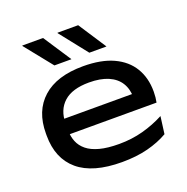

<svg xmlns="http://www.w3.org/2000/svg" viewBox="-127 -813 924 948"><g transform="rotate(-20 335.0 -339.0)"><path d="M356.5 16Q203.5 16 127 -49Q50.5 -114 50.5 -234V-245.5Q50.5 -363.5 124 -429.2Q197.5 -495 336 -495Q431 -495 494.2 -465.8Q557.5 -436.5 589.5 -383.5Q621.5 -330.5 621.5 -259.5V-256.5Q621.5 -242.5 620 -228Q618.5 -213.5 616 -202H514Q516 -215.5 516.8 -232Q517.5 -248.5 517.5 -263.5Q517.5 -309.5 497.2 -342Q477 -374.5 436.5 -392Q396 -409.5 336 -409.5Q247.5 -409.5 203.2 -369.5Q159 -329.5 159 -260V-252V-240.5V-222Q159 -190 170 -162.8Q181 -135.5 205.8 -115.2Q230.5 -95 271.8 -84Q313 -73 373.5 -73Q440 -73 499.2 -89Q558.5 -105 611.5 -133L599.5 -42Q553 -15 492.8 0.5Q432.5 16 356.5 16ZM100 -202V-283H595.5V-202ZM198.5 -693.5 294 -548V-547H205L89.5 -691V-693.5ZM383 -693.5 478 -548V-547H388.5L274.5 -691V-693.5Z"/></g></svg>

Font: Anek Latin Expanded Medium
Style: Regular
Weight: 500
Width: 7
Designer: Yesha Goshar
Foundry: Ek Type
Version: Version 1.003